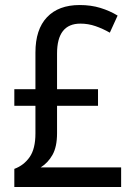

<svg xmlns="http://www.w3.org/2000/svg" viewBox="-20 -744 541 764"><path d="M121 -535V-389H37V-323H121V-213Q121 -152 98 -119Q75 -86 37 -72V0H462V-78H142Q171 -96 189 -128Q207 -160 207 -214V-323H370V-389H207V-531Q207 -650 300 -650Q331 -650 360 -640Q389 -630 417 -614L448 -682Q417 -701 379.5 -712.5Q342 -724 297 -724Q213 -724 167 -675.5Q121 -627 121 -535Z"/></svg>

Font: Noto Sans UI SemiCondensed
Style: Regular
Weight: 400
Width: 4
Designer: Monotype Design Team
Foundry: Monotype Imaging Inc.
Version: 1.001